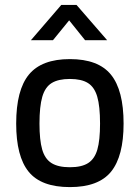

<svg xmlns="http://www.w3.org/2000/svg" viewBox="-20 -752 569 783"><path d="M46 0ZM46 -248Q46 -385 98 -448Q150 -511 265 -511Q381 -511 432.5 -447.5Q484 -384 484 -248Q484 -115 433 -52Q382 11 265 11Q148 11 97 -51.5Q46 -114 46 -248ZM388 -248Q388 -319 376.5 -358Q365 -397 338.5 -413.5Q312 -430 265 -430Q218 -430 191 -413.5Q164 -397 152.5 -357.5Q141 -318 141 -248Q141 -181 152 -142.5Q163 -104 190 -87Q217 -70 265 -70Q313 -70 339.5 -87Q366 -104 377 -142Q388 -180 388 -248ZM230 -732H292L417 -588H327L262 -669L196 -588H106Z"/></svg>

Font: Cairo SemiBold
Style: Regular
Weight: 600
Designer: Mohamed Gaber, the designers of Titillium
Foundry: Kief Type Foundry
Version: Version 2.009; ttfautohint (v1.5.33-1714) -l 8 -r 50 -G 200 